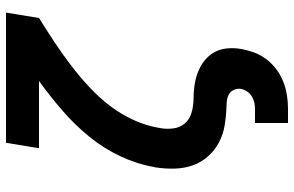

<svg xmlns="http://www.w3.org/2000/svg" viewBox="-190 -585 980 640"><g transform="rotate(-90 300.0 -265.0)"><path d="M210 205V95H257Q268 95 279 92.5Q290 90 299.5 84Q309 78 315.5 68Q322 58 324 47Q325 36 321 26Q317 16 308.5 10Q300 4 288.5 2Q277 0 266 0Q234 -1 203 -6Q172 -11 145.5 -25Q119 -39 99 -61.5Q79 -84 69 -112Q59 -140 58 -172Q57 -204 62 -236Q62 -237 62 -238Q62 -239 63 -240Q73 -298 99 -353.5Q125 -409 164.5 -457.5Q204 -506 251.5 -547Q299 -588 350 -625H126L144 -735H578L560 -625Q520 -600 480.5 -574Q441 -548 403 -519Q365 -490 330 -457.5Q295 -425 266.5 -387.5Q238 -350 219 -307.5Q200 -265 193 -221Q189 -199 192 -177Q195 -155 208 -139.5Q221 -124 241.5 -117.5Q262 -111 285 -110H286Q310 -110 333 -107Q356 -104 377.5 -96Q399 -88 416.5 -74.5Q434 -61 445 -42Q456 -23 458.5 0.5Q461 24 457 47Q453 70 445 92Q437 114 422.5 133Q408 152 388.5 166.5Q369 181 347 189.5Q325 198 302.5 201.5Q280 205 257 205Z"/></g></svg>

Font: Iosevka Curly XBdEx
Style: Italic
Weight: 800
Width: 7
Italic angle: -9°
Monospace: yes
Designer: Belleve Invis
Foundry: Belleve Invis
Version: Version 11.1.0; ttfautohint (v1.8.3)